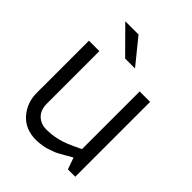

<svg xmlns="http://www.w3.org/2000/svg" viewBox="-210 -842 963 963"><g transform="rotate(45 272.0 -360.0)"><path d="M110 -729H204L312 -596H242ZM50 -161V-531H124V-161Q124 -114 149 -90Q174 -65 213 -65Q252 -65 286 -73Q320 -81 340 -90Q361 -98 410 -122V-531H484V0H432L410 -62Q407 -61 388 -50Q369 -38 364 -36Q360 -34 343 -24Q326 -15 319 -13Q312 -11 296 -5Q280 1 270 3Q238 9 214 9Q138 9 94 -41Q50 -91 50 -161Z"/></g></svg>

Font: Mina
Style: Regular
Weight: 400
Version: Version 1.000